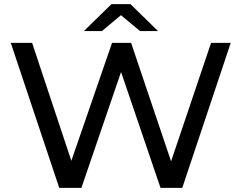

<svg xmlns="http://www.w3.org/2000/svg" viewBox="-20 -907 1166 927"><path d="M266 0 32 -700H135L350 -54H298L521 -700H613L831 -54H781L999 -700H1094L860 0H755L551 -599H578L373 0ZM385 -757 518 -887H610L743 -757H656L524 -867H604L472 -757Z"/></svg>

Font: Montserrat Thin Medium
Style: Regular
Weight: 500
Version: Version 9.000